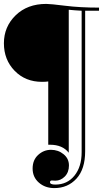

<svg xmlns="http://www.w3.org/2000/svg" viewBox="-21 -739 538 983"><path d="M262 186 245 185Q235 185 235 194Q235 206 262 206Q323 206 360 160.5Q397 115 397 40V-684Q360 -686 331 -689V43Q299 2 235 2Q231 2 226 2V-322Q215 -320 194 -320Q109 -320 54 -376.5Q-1 -433 -1 -517.5Q-1 -602 59 -660.5Q119 -719 216 -719Q237 -719 313 -709.5Q389 -700 486 -700V-684H415V35Q415 127 370.5 175.5Q326 224 257 224Q210 224 178 196Q146 168 146 124Q146 80 174.5 54Q203 28 240 28Q277 28 304.5 50.5Q332 73 332 108Q332 143 311 164.5Q290 186 262 186Z"/></svg>

Font: Elsie Black
Style: Regular
Weight: 900
Designer: Alejandro Inler
Foundry: Alejandro Inler
Version: 1.002